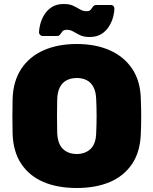

<svg xmlns="http://www.w3.org/2000/svg" viewBox="-20 -930 767 960"><path d="M364 10Q268 10 197.5 -20Q127 -50 86.5 -110.5Q46 -171 43 -261Q42 -303 42 -347.5Q42 -392 43 -436Q46 -525 86.5 -586Q127 -647 198 -678.5Q269 -710 364 -710Q458 -710 529 -678.5Q600 -647 641 -586Q682 -525 684 -436Q686 -392 686 -347.5Q686 -303 684 -261Q681 -171 640.5 -110.5Q600 -50 529.5 -20Q459 10 364 10ZM364 -160Q406 -160 433 -185.5Q460 -211 461 -267Q463 -310 463 -350.5Q463 -391 461 -433Q460 -470 447.5 -494Q435 -518 413.5 -529Q392 -540 364 -540Q336 -540 314 -529Q292 -518 279.5 -494Q267 -470 266 -433Q265 -391 265 -350.5Q265 -310 266 -267Q268 -211 294.5 -185.5Q321 -160 364 -160ZM428 -745Q399 -745 380.5 -754Q362 -763 347 -772Q332 -781 314 -781Q299 -781 292.5 -773.5Q286 -766 281 -758Q276 -750 265 -750H193Q186 -750 180.5 -755.5Q175 -761 175 -768Q175 -784 181 -808Q187 -832 201 -855.5Q215 -879 239 -894.5Q263 -910 299 -910Q328 -910 346.5 -901Q365 -892 380 -883Q395 -874 413 -874Q428 -874 434 -882Q440 -890 445.5 -897.5Q451 -905 462 -905H534Q543 -905 547.5 -899.5Q552 -894 552 -887Q552 -870 546 -846.5Q540 -823 526 -799.5Q512 -776 488 -760.5Q464 -745 428 -745Z"/></svg>

Font: Rubik Light ExtraBold
Style: Regular
Weight: 800
Version: Version 2.104